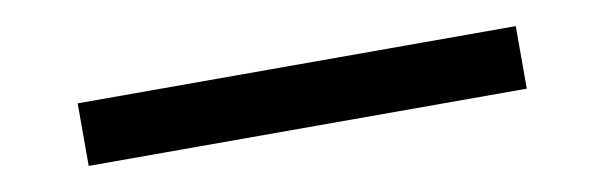

<svg xmlns="http://www.w3.org/2000/svg" viewBox="-25 -1 929 295"><g transform="rotate(-10 439.5 147.0)"><path d="M97.7 195.3V97.7H781.2V195.3Z"/></g></svg>

Font: BabelStone Pigpen
Style: Regular
Weight: 400
Designer: Andrew West
Foundry: BabelStone
Version: Version 1.02 November 6, 2013